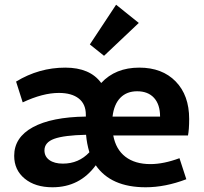

<svg xmlns="http://www.w3.org/2000/svg" viewBox="-20 -782 863 812"><path d="M420 -546 360 -594 471 -762 567 -685ZM202 10Q129 10 84.5 -26.5Q40 -63 40 -123Q40 -201 119 -244Q198 -287 343 -289V-297Q343 -342 313 -365.5Q283 -389 229 -389Q161 -389 76 -349L48 -437Q145 -496 256 -496Q361 -496 408 -431Q468 -496 569 -496Q666 -496 723 -437.5Q780 -379 780 -279Q780 -234 775 -209H459Q470 -150 510.5 -119Q551 -88 616 -88Q672 -88 739 -113L768 -24Q679 10 596 10Q449 10 385 -83Q317 10 202 10ZM560 -396Q516 -396 489 -368.5Q462 -341 456 -289H657Q657 -340 631.5 -368Q606 -396 560 -396ZM168 -146Q168 -120 189 -105Q210 -90 246 -90Q313 -90 358 -138Q347 -175 344 -212Q251 -210 209.5 -195Q168 -180 168 -146Z"/></svg>

Font: Cantarell
Style: Bold
Weight: 700
Designer: Dave Crossland, Nikolaus Waxweiler, Florian Fecher, Jacques Le Bailly, Eben Sorkin, Alexei Vanyashin, Alexios Zavras, Em
Version: Version 0.303